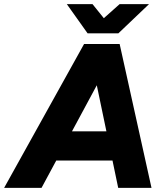

<svg xmlns="http://www.w3.org/2000/svg" viewBox="-54 -914 807 934"><path d="M-34 0 355 -700H525L148 0ZM521 0 375 -700H528L683 0ZM118 -133 141 -275H602L579 -133ZM373 -752V-756L528 -894H671L522 -752ZM372 -752 271 -894H396L507 -756L506 -752Z"/></svg>

Font: Figtree Light ExtraBold
Style: Italic
Weight: 800
Italic angle: -9.5°
Version: Version 2.001;gftools[0.9.30]